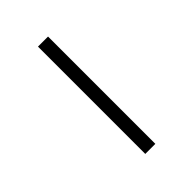

<svg xmlns="http://www.w3.org/2000/svg" viewBox="-215 -815 930 930"><g transform="rotate(-45 250.0 -350.5)"><path d="M220 17V-718H289V17Z"/></g></svg>

Font: Moon Stars Kai T HW
Style: Regular
Weight: 400
Designer: GuiWonder
Version: Version 1.101